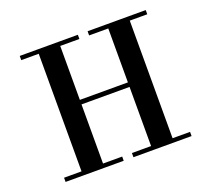

<svg xmlns="http://www.w3.org/2000/svg" viewBox="-126 -912 1182 1074"><g transform="rotate(-20 465.0 -375.0)"><path d="M322 -3H194V-750H322ZM717 -404V-377H301V-404ZM494 -725V-750H840V-725ZM436 -750V-725H90V-750ZM736 -3H608V-750H736ZM494 0V-25H840V0ZM436 -25V0H90V-25Z"/></g></svg>

Font: Solide Mirage
Style: Mono
Weight: 400
Width: 6
Designer: Jérémy Landes
Foundry: Velvetyne Type Foundry
Version: Version 1.1